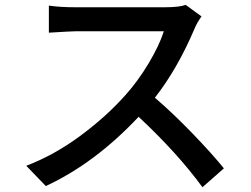

<svg xmlns="http://www.w3.org/2000/svg" viewBox="-20 -741 1040 796"><path d="M750 -720.7 815.4 -672.9Q795.9 -645.5 786.1 -621.1Q714.8 -454.1 622.1 -335.9Q695.3 -273.4 776.9 -189Q858.4 -104.5 908.2 -43L819.3 35.2Q715.8 -106.4 554.7 -256.8Q373 -63.5 169.9 30.3L88.9 -53.7Q204.1 -97.7 312 -177.2Q419.9 -256.8 500 -346.7Q551.8 -404.3 596.2 -478.5Q640.6 -552.7 659.2 -611.3H292Q276.4 -611.3 182.6 -605.5V-717.8Q228.5 -710.9 292 -710.9H663.1Q722.7 -710.9 750 -720.7Z"/></svg>

Font: Gen Shin Gothic Medium
Style: Regular
Weight: 500
Designer: [Source Han Sans]
Ryoko NISHIZUKA  (kana & ideographs); Paul D. Hunt (Latin, Greek & Cyrillic); Wenlong ZHANG  (bopomofo
Version: Version 1.002.20150607